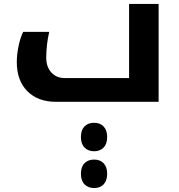

<svg xmlns="http://www.w3.org/2000/svg" viewBox="-20 -515 907 971"><path d="M264.2 0Q171.9 0 118.4 -53.7Q64.9 -107.4 64.9 -201.2Q64.9 -238.8 73.7 -281.5Q82.5 -324.2 97.2 -354H229Q213.9 -289.1 213.9 -223.1Q213.9 -176.8 239.7 -148.4Q265.6 -120.1 308.1 -120.1H632.8V-495.1H782.2V0ZM456.1 436Q426.3 436 407.7 417.5Q389.2 398.9 389.2 363.8Q389.2 329.1 407.2 310.5Q425.3 292 456.1 292Q486.8 292 504.4 311Q522 330.1 522 363.8Q522 398.4 504.2 417.2Q486.3 436 456.1 436ZM456.1 250Q426.3 250 407.7 231.4Q389.2 212.9 389.2 178.2Q389.2 143.1 407 124.5Q424.8 106 456.1 106Q486.8 106 504.4 125Q522 144 522 178.2Q522 212.4 503.9 231.2Q485.8 250 456.1 250Z"/></svg>

Font: Noto Sans Kufi Arabic
Style: Bold
Weight: 700
Designer: Monotype Design team
Foundry: Monotype Imaging Inc.
Version: Version 1.02